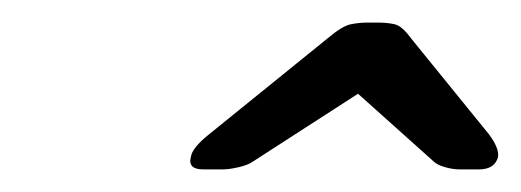

<svg xmlns="http://www.w3.org/2000/svg" viewBox="-20 -725 461 170"><path d="M160 -575Q146 -575 149 -586Q150 -594 165 -606L270 -691Q283 -702 290.5 -703.5Q298 -705 305 -705H315Q323 -705 329.5 -703.5Q336 -702 344 -691L413 -606Q422 -594 421 -586Q418 -575 404 -575H387Q381 -575 374 -577Q367 -579 364 -582L297 -642L204 -582Q200 -579 191.5 -577Q183 -575 177 -575Z"/></svg>

Font: Rubik Light Light
Style: Italic
Weight: 300
Italic angle: -12°
Version: Version 2.104